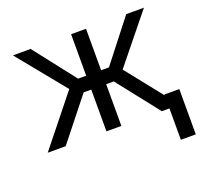

<svg xmlns="http://www.w3.org/2000/svg" viewBox="-124 -690 1075 1013"><g transform="rotate(-20 413.5 -184.0)"><path d="M42.6 0H143.5L329.5 -234.4H372.2V0H456V-234.4H498.6L683.2 0H725.9V176.1H809.7V-78.1H725.9V-73.2L563.9 -277L781.2 -545.5H681.8L500 -312.5H456V-545.5H372.2V-312.5H326.7L144.9 -545.5H45.5L264.2 -277Z"/></g></svg>

Font: Margiela Sans
Style: Regular
Weight: 400
Designer: Stefan Endress, Andreas Faust
Version: Version 1.100;FEAKit 1.0